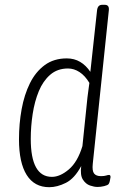

<svg xmlns="http://www.w3.org/2000/svg" viewBox="-20 -772 514 799"><path d="M185 7Q123 7 91 -44Q59 -95 59 -192Q59 -257 70 -317.5Q81 -378 104.5 -425.5Q128 -473 166 -501Q204 -529 258 -529Q289 -529 313.5 -514.5Q338 -500 356 -473L384 -730Q387 -752 405 -752H416Q435 -752 433 -730L366 -90Q363 -61 371.5 -50Q380 -39 400 -39Q414 -39 421.5 -41.5Q429 -44 434 -44Q440 -44 440 -35Q439 -27 437 -18.5Q435 -10 432 -6Q428 -1 413.5 2.5Q399 6 386 6Q372 6 354.5 0Q337 -6 325 -24.5Q313 -43 318 -81Q290 -29 254 -11Q218 7 185 7ZM196 -36Q230 -36 266.5 -67Q303 -98 323 -164L344 -367Q346 -382 348 -397.5Q350 -413 352 -427Q334 -457 311 -472Q288 -487 263 -487Q219 -487 189 -461Q159 -435 141.5 -392.5Q124 -350 116 -298Q108 -246 108 -194Q108 -36 196 -36Z"/></svg>

Font: Asap Condensed Condensed ExtraLight
Style: Italic
Weight: 200
Width: 3
Italic angle: -6°
Designer: Pablo Cosgaya
Foundry: Omnibus-Type
Version: Version 3.001; ttfautohint (v1.8.4.7-5d5b)